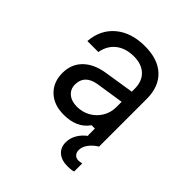

<svg xmlns="http://www.w3.org/2000/svg" viewBox="-219 -768 1137 1137"><g transform="rotate(45 350.0 -199.0)"><path d="M453 -58Q403 15 292 15Q210 15 161 -31.5Q112 -78 112 -155Q112 -228 159 -275.5Q206 -323 292 -337L481 -367V-392Q481 -454 444 -489Q407 -524 343 -524Q274 -524 230 -489.5Q186 -455 175 -393H83Q91 -495 161.5 -554Q232 -613 346 -613Q455 -613 514.5 -557Q574 -501 574 -399V0H481V-58ZM213 -159Q213 -121 240.5 -97.5Q268 -74 314 -74Q360 -74 398 -95.5Q436 -117 458.5 -154.5Q481 -192 481 -238V-282L305 -255Q213 -239 213 -159ZM526 215Q474 215 445 190Q416 165 416 121Q416 87 434.5 55Q453 23 485 0L527 -2L574 0Q541 20 522 46.5Q503 73 503 99Q503 120 514.5 132.5Q526 145 546 145Q555 145 561.5 143.5Q568 142 574 141V209Q554 215 526 215Z"/></g></svg>

Font: Martian Mono Light
Style: Regular
Weight: 300
Monospace: yes
Designer: Roman Shamin
Foundry: Evil Martians
Version: Version 1.000; ttfautohint (v1.8.4.7-5d5b)